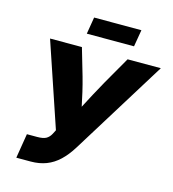

<svg xmlns="http://www.w3.org/2000/svg" viewBox="-130 -1021 1018 1128"><g transform="rotate(15 379.0 -457.0)"><path d="M73.7 0 98.1 -149.4H159.7Q197.3 -149.4 215.1 -159.7Q232.9 -169.9 244.1 -190.9L256.8 -215.8L84 -727.5H277.8L326.2 -561.5Q338.9 -516.6 348.9 -473.1Q358.9 -429.7 367.4 -388.4Q376 -347.2 384.3 -307.6H325.2Q346.2 -347.2 367.2 -388.2Q388.2 -429.2 411.6 -472.7Q435.1 -516.1 460.4 -561.5L555.7 -727.5H757.8L399.9 -149.4Q368.7 -99.1 333.5 -65.9Q298.3 -32.7 256.1 -16.4Q213.9 0 160.6 0ZM589.8 -913.6 572.3 -811H285.2L302.2 -913.6Z"/></g></svg>

Font: Inter 28pt ExtraBold
Style: Italic
Weight: 800
Italic angle: -9.3988°
Designer: Rasmus Andersson
Foundry: rsms
Version: Version 4.001;git-66647c0bb